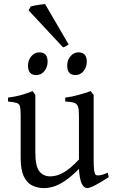

<svg xmlns="http://www.w3.org/2000/svg" viewBox="-20 -923 570 957"><path d="M199.2 14.6Q168.9 14.6 142.3 2.4Q115.7 -9.8 99.4 -42.5Q83 -75.2 83 -136.2V-347.2Q83 -378.4 79.8 -391.8Q76.7 -405.3 63.5 -409.7Q50.3 -414.1 20 -417V-436.5Q55.2 -440.9 82.8 -448.5Q110.4 -456.1 142.6 -468.8L156.2 -449.7V-163.1Q156.2 -94.7 176 -69.3Q195.8 -43.9 231 -43.9Q262.7 -43.9 296.6 -63Q330.6 -82 373.5 -127.9V-347.2Q373.5 -376.5 368.9 -390.9Q364.3 -405.3 349.9 -410.4Q335.4 -415.5 305.2 -417V-436.5Q340.3 -440.9 372.8 -450.2Q405.3 -459.5 432.1 -468.8L446.8 -449.7V-124Q446.8 -94.2 449.2 -75Q451.7 -55.7 458 -50.8Q463.9 -47.4 478 -49.3Q492.2 -51.3 517.1 -62L522 -40Q486.3 -16.6 456.8 -1Q427.2 14.6 415 14.6Q397.9 14.6 387.2 -8.1Q376.5 -30.8 373.5 -81.1Q333 -40.5 301.5 -20Q270 0.5 245.1 7.6Q220.2 14.6 199.2 14.6ZM356 -548.8Q314.9 -548.8 314.9 -595.7Q314.9 -623.5 331.5 -642.8Q348.1 -662.1 371.1 -662.1Q412.6 -662.1 412.6 -615.7Q412.6 -588.4 396.5 -568.6Q380.4 -548.8 356 -548.8ZM160.6 -548.8Q119.6 -548.8 119.6 -595.7Q119.6 -623.5 136.2 -642.8Q152.8 -662.1 175.8 -662.1Q217.3 -662.1 217.3 -615.7Q217.3 -588.4 201.2 -568.6Q185.1 -548.8 160.6 -548.8ZM294.4 -687 122.6 -871.1 133.3 -891.1Q139.6 -893.1 153.6 -895.5Q167.5 -897.9 182.1 -900.1Q196.8 -902.3 204.6 -902.8L321.8 -702.1Q311 -691.9 294.4 -687Z"/></svg>

Font: David Libre
Style: Regular
Weight: 400
Designer: Ismar David, J. Victor Gaultney, Annie Olsen and Meir Sadan
Foundry: Monotype Imaging Inc. & SIL International
Version: Version 1.100; ttfautohint (v1.8.4.7-5d5b)